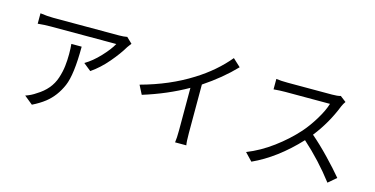

<svg xmlns="http://www.w3.org/2000/svg" viewBox="-79 -1182 3159 1618"><g transform="rotate(15 1500.0 -373.0)"><path d="M931 -676Q928 -672 918 -659Q908 -646 904 -640Q866 -575 799 -496Q732 -417 655 -364L589 -417Q653 -454 716.5 -521.5Q780 -589 808 -641H238Q182 -641 124 -635V-726Q187 -717 238 -717H812Q852 -717 882 -723ZM532 -544Q532 -299 488 -198Q443 -94 362 -30Q316 6 253 37L179 -23Q228 -39 269 -68Q380 -135 416 -244Q434 -299 440 -350.5Q446 -402 446 -455.5Q446 -509 442 -544Z M1086 -361Q1333 -428 1523 -548Q1685 -649 1796 -783L1863 -721Q1748 -601 1593 -498V-76Q1593 1 1599 31H1501Q1507 -7 1507 -76V-446Q1335 -348 1126 -283Z M2800 -669Q2786 -650 2775 -625Q2712 -465 2607 -332Q2681 -269 2763 -183.5Q2845 -98 2899 -33L2829 27Q2706 -134 2554 -270Q2368 -71 2164 22L2100 -45Q2214 -90 2321.5 -169.5Q2429 -249 2512 -342Q2564 -401 2612 -480Q2660 -559 2678 -620H2288Q2242 -620 2187 -615V-706Q2229 -700 2288 -700H2674Q2723 -700 2749 -708Z"/></g></svg>

Font: Swei Fan Sans CJK TC
Style: Regular
Weight: 400
Version: Version 2.130